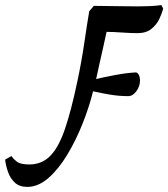

<svg xmlns="http://www.w3.org/2000/svg" viewBox="-233 -495 660 753"><path d="M-126 238Q-157 238 -175 221Q-193 204 -201.5 179.5Q-210 155 -213 131L-188 117Q-180 129 -166 139.5Q-152 150 -118 150Q-69 150 -36 116.5Q-3 83 21.5 11.5Q46 -60 70 -174Q87 -254 97.5 -326Q108 -398 117 -451L135 -472Q178 -472 217.5 -471Q257 -470 306 -470Q332 -470 355 -471Q378 -472 400 -475L407 -461Q402 -442 391.5 -420Q381 -398 360.5 -381.5Q340 -365 306 -365Q281 -365 245 -367.5Q209 -370 185 -370Q180 -346 172.5 -313Q165 -280 157.5 -246.5Q150 -213 144 -185Q177 -193 220 -201Q263 -209 299 -211Q306 -211 311 -202Q316 -193 316 -178Q316 -157 302 -137.5Q288 -118 270 -118Q235 -118 201 -123.5Q167 -129 132 -137Q117 -76 91 -10.5Q65 55 31 111.5Q-3 168 -43 203Q-83 238 -126 238Z"/></svg>

Font: STIX Two Text SemiBold
Style: Italic
Weight: 600
Italic angle: -12°
Designer: Ross Mills, John Hudson & Paul Hanslow, Tiro Typeworks Ltd; with prior portions MicroPress Inc. and Coen Hoffman, Elsevi
Foundry: Tiro Typeworks Ltd
Version: Version 2.13 b171